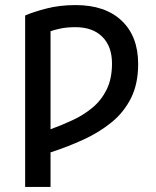

<svg xmlns="http://www.w3.org/2000/svg" viewBox="-20 -551 615 756"><path d="M79 185V-490Q111 -504 163 -517.5Q215 -531 278 -531Q394 -531 459 -469.5Q524 -408 524 -299Q524 -221 496 -165Q468 -109 419.5 -69.5Q371 -30 309 -1.5Q247 27 179 49V185ZM179 -42Q223 -58 266 -78Q309 -98 344 -127Q379 -156 400 -198.5Q421 -241 421 -301Q421 -368 383 -406Q345 -444 277 -444Q243 -444 217.5 -438.5Q192 -433 179 -428Z"/></svg>

Font: Ubuntu Sans Medium
Style: Regular
Weight: 500
Designer: Dalton Maag Ltd
Foundry: Dalton Maag Ltd
Version: Version 1.006; ttfautohint (v1.8.4.7-5d5b)